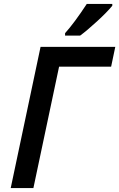

<svg xmlns="http://www.w3.org/2000/svg" viewBox="-20 -951 603 971"><path d="M148.9 0H34.2L185.1 -713.9H563L542 -613.8H278.8ZM309.1 -783.2Q356.4 -835.9 418.9 -931.2H547.9V-921.9Q521.5 -889.6 470.7 -843Q419.9 -796.4 385.3 -771H309.1Z"/></svg>

Font: Open Sans Semibold
Style: Italic
Weight: 600
Italic angle: -12°
Foundry: Ascender Corporation
Version: Version 1.10